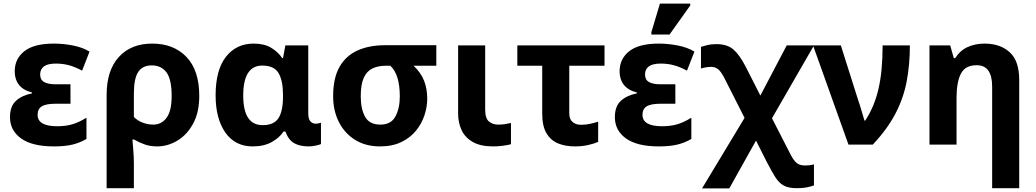

<svg xmlns="http://www.w3.org/2000/svg" viewBox="-20 -796 5706 1057"><path d="M277 10Q157 10 96 -34Q35 -78 35 -151Q35 -211 68 -241Q101 -271 156 -282V-287Q108 -299 84.5 -329Q61 -359 61 -403Q61 -472 114 -514Q167 -556 277 -556Q329 -556 382 -545.5Q435 -535 473 -512L432 -407Q391 -429 357.5 -437.5Q324 -446 288 -446Q243 -446 222 -430.5Q201 -415 201 -386Q201 -357 222.5 -344.5Q244 -332 287 -332H368V-225H288Q233 -225 210 -210.5Q187 -196 187 -164Q187 -101 295 -101Q341 -101 377.5 -111.5Q414 -122 456 -148V-31Q420 -10 379 0Q338 10 277 10Z M567 240V-274Q567 -408 634 -482Q701 -556 818 -556Q936 -556 1006.5 -482.5Q1077 -409 1077 -268Q1077 -177 1043 -115Q1009 -53 956 -21.5Q903 10 845 10Q807 10 776 -1Q745 -12 718 -28H709Q711 -5 714 33Q717 71 717 103V240ZM824 -110Q869 -110 897 -147.5Q925 -185 925 -268Q925 -359 896.5 -397.5Q868 -436 815 -436Q765 -436 741 -400Q717 -364 717 -281V-152Q738 -131 766.5 -120.5Q795 -110 824 -110Z M1371 10Q1274 10 1220.5 -66.5Q1167 -143 1167 -271Q1167 -411 1224 -483.5Q1281 -556 1376 -556Q1434 -556 1472 -533.5Q1510 -511 1534 -476H1538L1551 -546H1677V-173Q1677 -139 1689.5 -127Q1702 -115 1718 -115Q1725 -115 1734 -117Q1743 -119 1747 -120V-3Q1740 1 1718.5 5.5Q1697 10 1680 10Q1630 10 1599 -8Q1568 -26 1551 -72H1541Q1519 -38 1476 -14Q1433 10 1371 10ZM1426 -107Q1488 -107 1513 -145.5Q1538 -184 1538 -266V-272Q1538 -352 1513.5 -393.5Q1489 -435 1424 -435Q1319 -435 1319 -270Q1319 -107 1426 -107Z M2072 10Q1993 10 1935 -26Q1877 -62 1845.5 -124.5Q1814 -187 1814 -266Q1814 -367 1849.5 -428.5Q1885 -490 1949 -518.5Q2013 -547 2098 -547H2382V-434H2257Q2297 -396 2314.5 -352Q2332 -308 2332 -252Q2332 -208 2317 -162Q2302 -116 2270.5 -77Q2239 -38 2189.5 -14Q2140 10 2072 10ZM2074 -110Q2133 -110 2157 -155Q2181 -200 2181 -265Q2181 -386 2129 -434H2102Q2061 -434 2030 -419Q1999 -404 1982.5 -367.5Q1966 -331 1966 -266Q1966 -196 1990 -153Q2014 -110 2074 -110Z M2695 10Q2625 10 2582.5 -14.5Q2540 -39 2521 -80Q2502 -121 2502 -171V-546H2651V-193Q2651 -144 2672 -127Q2693 -110 2723 -110Q2743 -110 2759 -112.5Q2775 -115 2793 -119V-2Q2775 3 2748 6.5Q2721 10 2695 10Z M3145 10Q3094 10 3053.5 -6Q3013 -22 2989 -61.5Q2965 -101 2965 -171V-434H2828V-546H3308V-434H3114V-171Q3114 -140 3132 -124.5Q3150 -109 3179 -109Q3204 -109 3227 -114Q3250 -119 3273 -126V-15Q3251 -5 3217.5 2.5Q3184 10 3145 10Z M3607 10Q3487 10 3426 -34Q3365 -78 3365 -151Q3365 -211 3398 -241Q3431 -271 3486 -282V-287Q3438 -299 3414.5 -329Q3391 -359 3391 -403Q3391 -472 3444 -514Q3497 -556 3607 -556Q3659 -556 3712 -545.5Q3765 -535 3803 -512L3762 -407Q3721 -429 3687.5 -437.5Q3654 -446 3618 -446Q3573 -446 3552 -430.5Q3531 -415 3531 -386Q3531 -357 3552.5 -344.5Q3574 -332 3617 -332H3698V-225H3618Q3563 -225 3540 -210.5Q3517 -196 3517 -164Q3517 -101 3625 -101Q3671 -101 3707.5 -111.5Q3744 -122 3786 -148V-31Q3750 -10 3709 0Q3668 10 3607 10ZM3566 -606V-619L3613 -776H3780V-766L3666 -606Z M3845 241 4079 -147 3969 -364Q3951 -400 3934.5 -414Q3918 -428 3895 -428Q3885 -428 3870.5 -426Q3856 -424 3839 -419V-538Q3858 -544 3876.5 -548.5Q3895 -553 3925 -553Q3983 -553 4017 -524Q4051 -495 4084 -431L4166 -270L4311 -546H4461L4230 -145L4334 58Q4351 90 4367.5 102.5Q4384 115 4412 115Q4423 115 4434 114Q4445 113 4461 109V225Q4440 232 4419 236Q4398 240 4366 240Q4322 240 4295.5 226Q4269 212 4249 180.5Q4229 149 4202 97L4142 -22L3995 241Z M4651 0 4456 -546H4609L4705 -243Q4713 -221 4723 -186.5Q4733 -152 4739 -132H4743Q4793 -207 4816 -305.5Q4839 -404 4839 -546H4989Q4989 -438 4971 -345.5Q4953 -253 4908.5 -168.5Q4864 -84 4785 0Z M5442 240V-319Q5442 -437 5357 -437Q5294 -437 5270 -390.5Q5246 -344 5246 -257V0H5097V-546H5211L5231 -476H5239Q5265 -518 5307 -537Q5349 -556 5400 -556Q5486 -556 5538.5 -508.5Q5591 -461 5591 -356V240Z"/></svg>

Font: RS Noto Sans
Style: Bold
Weight: 700
Designer: Monotype Design Team
Foundry: Monotype Imaging Inc.
Version: Version 3.10